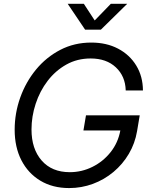

<svg xmlns="http://www.w3.org/2000/svg" viewBox="-20 -959 770 991"><path d="M336.9 11.7Q251.5 11.7 188.2 -26.4Q125 -64.5 90.3 -132.1Q55.7 -199.7 55.7 -289.1Q55.7 -375 84.5 -455.6Q113.3 -536.1 166 -600.1Q218.8 -664.1 291.3 -701.7Q363.8 -739.3 451.2 -739.3Q529.8 -739.3 589.6 -707.8Q649.4 -676.3 683.3 -620.6Q717.3 -564.9 717.8 -492.2H628.9Q627 -565.4 578.1 -611.3Q529.3 -657.2 447.8 -657.2Q378.4 -657.2 322.3 -625.7Q266.1 -594.2 225.8 -541.5Q185.5 -488.8 164.1 -423.3Q142.6 -357.9 142.6 -290.5Q142.6 -190.4 195.1 -130.4Q247.6 -70.3 340.3 -70.3Q401.9 -70.3 457 -97.7Q512.2 -125 550.8 -173.6Q589.4 -222.2 601.1 -285.6H410.6L423.8 -363.8H701.2L687.5 -282.2Q676.8 -218.8 645 -165Q613.3 -111.3 565.7 -71.5Q518.1 -31.7 459.5 -10Q400.9 11.7 336.9 11.7ZM412.6 -939.5 468.8 -853.5 552.2 -939.5H636.2V-939L500.5 -805.7H419.4L329.6 -939V-939.5Z"/></svg>

Font: Inter Display
Style: Italic
Weight: 400
Italic angle: -9.39999°
Designer: Rasmus Andersson
Foundry: rsms
Version: Version 4.000;git-a52131595